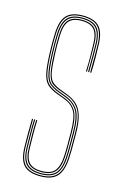

<svg xmlns="http://www.w3.org/2000/svg" viewBox="-99 -652 454 704"><g transform="rotate(15 128.0 -300.0)"><path d="M126.8 5Q83 5 63.8 -15.9Q44.5 -36.8 43.8 -85Q43.5 -112 43.2 -133.5Q43 -155 43.8 -191H47.8Q47.2 -151.2 47.4 -130.4Q47.5 -109.5 47.8 -85Q48.5 -39 66.9 -19Q85.2 1 126.8 1Q167.5 1 186.8 -18.9Q206 -38.8 208.8 -85.2Q209.8 -100 209.9 -115.2Q210 -130.5 209.9 -146.5Q209.8 -162.5 209.8 -179Q209.8 -240 193.8 -267.2Q177.8 -294.5 144.5 -306.8L115.5 -317.5Q95.8 -324.8 84.2 -334.1Q72.8 -343.5 67.1 -367.5Q61.5 -391.5 59.8 -442.5Q59 -462.5 59.1 -477.8Q59.2 -493 59.8 -513.5Q61 -553.8 76.4 -571.4Q91.8 -589 126.8 -589Q162 -589 177.6 -571.6Q193.2 -554.2 193.8 -514Q194.2 -487.8 194.2 -466.9Q194.2 -446 193.8 -410H189.8Q191.2 -441.2 190.8 -467Q190.2 -492.8 189.8 -513.8Q189.2 -552 174.6 -568.5Q160 -585 126.8 -585Q94.2 -585 79.6 -568.4Q65 -551.8 63.8 -513.5Q63 -488.8 63.1 -475Q63.2 -461.2 63.8 -442.8Q65.5 -397.2 69.6 -374Q73.8 -350.8 84.6 -340.1Q95.5 -329.5 117 -321.2L145.8 -310.2Q166.8 -302.2 182 -288.5Q197.2 -274.8 205.5 -248.9Q213.8 -223 213.8 -179Q213.8 -163 213.9 -146.9Q214 -130.8 213.9 -115.1Q213.8 -99.5 212.8 -85Q209.8 -36.8 189.8 -15.9Q169.8 5 126.8 5ZM126.8 -3Q87.2 -3 69.9 -22.1Q52.5 -41.2 51.8 -85.2Q51.5 -111 51 -136.9Q50.5 -162.8 51.8 -191H55.8Q54.2 -159.5 54.9 -133.2Q55.5 -107 55.8 -85.2Q56.2 -43.5 72.9 -25.2Q89.5 -7 126.8 -7Q164 -7 181.1 -25.2Q198.2 -43.5 200.8 -85.8Q202 -108 201.9 -130.2Q201.8 -152.5 201.8 -179Q201.8 -237.5 187 -262.6Q172.2 -287.8 141.5 -299.2L112.8 -310Q88.8 -319 76.2 -330.9Q63.8 -342.8 58.6 -368Q53.5 -393.2 51.8 -442.2Q51 -462.5 51.1 -478.1Q51.2 -493.8 51.8 -513.8Q53 -558.5 70.6 -577.8Q88.2 -597 126.8 -597Q166.2 -597 183.6 -577.8Q201 -558.5 201.8 -514Q202.2 -487.8 202.2 -466.9Q202.2 -446 201.8 -410H197.8Q198.2 -449.8 198.2 -470Q198.2 -490.2 197.8 -514Q197.2 -556.5 180.5 -574.8Q163.8 -593 126.8 -593Q90 -593 73.5 -574.5Q57 -556 55.8 -513.5Q55.2 -493.5 55.1 -477.6Q55 -461.8 55.8 -442.5Q57.5 -391.2 63.1 -366.6Q68.8 -342 80.9 -331.9Q93 -321.8 114 -313.8L143 -302.8Q173.5 -291.2 189.6 -266.1Q205.8 -241 205.8 -179Q205.8 -153.2 205.9 -130.4Q206 -107.5 204.8 -85.5Q202 -42 184.2 -22.5Q166.5 -3 126.8 -3ZM126.8 -11Q91.5 -11 75.9 -28.2Q60.2 -45.5 59.8 -85.5Q59.5 -105.5 58.9 -132.1Q58.2 -158.8 59.8 -191H63.8Q62.5 -161.5 63 -135Q63.5 -108.5 63.8 -85.5Q64.2 -47.8 78.9 -31.4Q93.5 -15 126.8 -15Q161.8 -15 176.1 -32.6Q190.5 -50.2 192.8 -86.2Q194.2 -109.5 194 -132.1Q193.8 -154.8 193.8 -179Q193.8 -236.2 180.2 -258.9Q166.8 -281.5 138.8 -291.8L109.8 -302.5Q84 -312 70.4 -325.2Q56.8 -338.5 51.1 -365.2Q45.5 -392 43.8 -442Q43 -462.2 43.1 -478.2Q43.2 -494.2 43.8 -514Q45.2 -562.8 64.5 -583.9Q83.8 -605 126.8 -605Q170.5 -605 189.8 -583.9Q209 -562.8 209.8 -514Q210.2 -493 210.8 -467.5Q211.2 -442 209.8 -410H205.8Q206.2 -449.5 206.2 -470Q206.2 -490.5 205.8 -514Q205 -559.8 187.1 -580.4Q169.2 -601 126.8 -601Q85 -601 67.1 -580.4Q49.2 -559.8 47.8 -513.8Q47 -489.5 47.1 -474.6Q47.2 -459.8 47.8 -442Q49.5 -393.2 54.8 -367.4Q60 -341.5 73.1 -328.6Q86.2 -315.8 111.2 -306.2L140.2 -295.2Q169.5 -284.2 183.6 -260.4Q197.8 -236.5 197.8 -179Q197.8 -162.2 197.9 -146.4Q198 -130.5 197.9 -115.4Q197.8 -100.2 196.8 -85.5Q194.2 -45.8 178 -28.4Q161.8 -11 126.8 -11Z"/></g></svg>

Font: Big Shoulders Inline Display Thin Thin
Style: Regular
Weight: 250
Version: Version 2.002